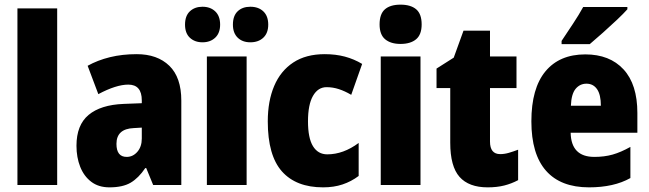

<svg xmlns="http://www.w3.org/2000/svg" viewBox="-20 -796 2794 826"><path d="M226 0H55V-760H226Z M568 -563Q657 -563 708.5 -513Q760 -463 760 -363V0H639L609 -73H605Q576 -30 542 -10Q508 10 451 10Q404 10 372.5 -14Q341 -38 325 -78.5Q309 -119 309 -169Q309 -258 361 -301.5Q413 -345 512 -349L590 -352V-364Q590 -432 532 -432Q480 -432 403 -391L357 -513Q400 -537 453 -550Q506 -563 568 -563ZM556 -245Q481 -242 481 -177Q481 -121 525 -121Q552 -121 571 -143Q590 -165 590 -200V-247Z M1041 0H870V-553H1041ZM776 -690Q776 -728 797 -747.5Q818 -767 851 -767Q885 -767 906 -747Q927 -727 927 -690Q927 -654 906 -634Q885 -614 851 -614Q818 -614 797 -633.5Q776 -653 776 -690ZM982 -690Q982 -728 1002.5 -747.5Q1023 -767 1057 -767Q1092 -767 1113 -747Q1134 -727 1134 -690Q1134 -654 1113 -634Q1092 -614 1057 -614Q1023 -614 1002.5 -634Q982 -654 982 -690Z M1370 10Q1254 10 1193 -58.5Q1132 -127 1132 -274Q1132 -361 1159.5 -426Q1187 -491 1241.5 -527Q1296 -563 1377 -563Q1424 -563 1463.5 -552.5Q1503 -542 1538 -521L1491 -388Q1464 -404 1438 -412.5Q1412 -421 1385 -421Q1348 -421 1326.5 -383.5Q1305 -346 1305 -274Q1305 -202 1326.5 -167Q1348 -132 1388 -132Q1457 -132 1523 -181V-39Q1491 -15 1453.5 -2.5Q1416 10 1370 10Z M1703 -776Q1747 -776 1770.5 -756Q1794 -736 1794 -691Q1794 -647 1770 -627Q1746 -607 1703 -607Q1661 -607 1637 -627Q1613 -647 1613 -691Q1613 -736 1636 -756Q1659 -776 1703 -776ZM1789 -553V0H1618V-553Z M2132 -133Q2150 -133 2169 -138.5Q2188 -144 2209 -152V-21Q2181 -6 2149.5 2Q2118 10 2078 10Q1997 10 1957 -35Q1917 -80 1917 -182V-417H1858V-501L1932 -548L1974 -664H2088V-553H2202V-417H2088V-187Q2088 -133 2132 -133Z M2498 -562Q2603 -562 2662.5 -497.5Q2722 -433 2722 -310V-225H2435Q2437 -121 2537 -121Q2580 -121 2615.5 -131Q2651 -141 2692 -164V-30Q2621 10 2514 10Q2392 10 2329 -61.5Q2266 -133 2266 -274Q2266 -416 2326.5 -489Q2387 -562 2498 -562ZM2503 -436Q2475 -436 2456.5 -414Q2438 -392 2436 -341H2565Q2565 -389 2548.5 -412.5Q2532 -436 2503 -436ZM2679 -756Q2663 -738 2634.5 -711Q2606 -684 2574.5 -656Q2543 -628 2517 -606H2396V-620Q2420 -656 2445.5 -694.5Q2471 -733 2489 -766H2679Z"/></svg>

Font: Noto Sans Khmer UI Condensed Black
Style: Regular
Weight: 900
Width: 3
Designer: Danh Hong and the Monotype Design Team
Foundry: Monotype Imaging Inc.
Version: Version 2.002; ttfautohint (v1.8.4.7-5d5b)